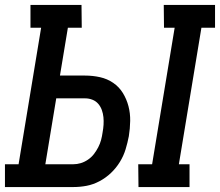

<svg xmlns="http://www.w3.org/2000/svg" viewBox="-27 -755 888 775"><path d="M532 0 531 -92H587L678 -643H635L634 -735H841V-643H786L695 -92H738V0ZM-7 0V-92H48L139 -643H96V-735H302L303 -643H247L215 -450H316Q347 -450 376.5 -443.5Q406 -437 430 -420.5Q454 -404 469 -379.5Q484 -355 491.5 -326.5Q499 -298 498.5 -267Q498 -236 493 -205Q488 -179 480 -152.5Q472 -126 457 -101.5Q442 -77 421 -57Q400 -37 374.5 -23.5Q349 -10 322.5 -5Q296 0 269 0ZM156 -92H269Q284 -92 299 -96.5Q314 -101 328 -110.5Q342 -120 352 -133Q362 -146 369.5 -160.5Q377 -175 381 -190Q385 -205 387 -220Q390 -236 391 -251.5Q392 -267 390.5 -282Q389 -297 384 -311Q379 -325 369.5 -336Q360 -347 346 -352.5Q332 -358 317 -358H200Z"/></svg>

Font: Iosevka Etoile Semibold
Style: Italic
Weight: 600
Italic angle: -9°
Designer: Belleve Invis
Foundry: Belleve Invis
Version: Version 22.1.2; ttfautohint (v1.8.4)